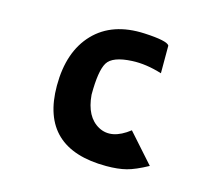

<svg xmlns="http://www.w3.org/2000/svg" viewBox="-88 -703 957 825"><g transform="rotate(15 390.5 -291.0)"><path d="M447 6Q153 6 153 -273Q153 -425 234 -509.5Q315 -594 459 -587Q561 -582 571 -563V-440Q500 -462 439 -459Q352 -455 329.5 -417.5Q307 -380 307 -274Q315 -177 376 -144Q437 -111 514 -171L628 -43Q573 -13 536 -3.5Q499 6 447 6Z"/></g></svg>

Font: OpenDyslexic
Style: Bold
Weight: 800
Designer: Abbie Gonzalez
Version: Version 0.920;hotconv 1.0.109;makeotfexe 2.5.65596